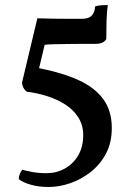

<svg xmlns="http://www.w3.org/2000/svg" viewBox="-20 -575 521 766"><path d="M129 -502Q164 -501 192 -500.5Q220 -500 247.5 -500Q275 -500 307 -500Q335 -500 347 -514Q359 -528 359 -549Q369 -553 383.5 -554Q398 -555 410 -555Q406 -525 405 -490.5Q404 -456 404 -419Q399 -410 388.5 -405Q378 -400 358 -400Q338 -400 309 -400Q280 -400 249.5 -399.5Q219 -399 194 -398.5Q169 -398 158 -396L136 -303Q228 -285 293 -255.5Q358 -226 392 -179.5Q426 -133 426 -64Q426 -6 403 37.5Q380 81 342 111Q304 141 260 156Q216 171 174 171Q134 171 103 162Q72 153 55 140Q55 130 58.5 120.5Q62 111 69 102Q82 106 108 111Q134 116 165 116Q205 116 238.5 97.5Q272 79 292 45Q312 11 312 -36Q312 -75 293 -105.5Q274 -136 242 -157Q210 -178 169.5 -191Q129 -204 87 -209Q78 -216 73 -226Q68 -236 68 -246Z"/></svg>

Font: Vollkorn Medium
Style: Regular
Weight: 500
Designer: Friedrich Althausen
Foundry: Friedrich Althausen
Version: Version 5.000